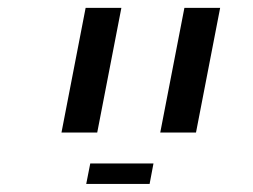

<svg xmlns="http://www.w3.org/2000/svg" viewBox="-20 -619 640 485"><path d="M196.3 -599.1H286.6L225.6 -284.2H135.3ZM445.8 -599.1H536.1L475.1 -284.2H384.8ZM208 -206.1H367.7L357.9 -154.3H197.8Z"/></svg>

Font: Cousine
Style: Italic
Weight: 400
Italic angle: -12°
Monospace: yes
Designer: Steve Matteson
Foundry: Monotype Imaging Inc.
Version: Version 1.21